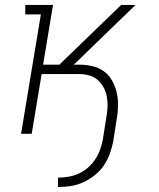

<svg xmlns="http://www.w3.org/2000/svg" viewBox="-20 -540 640 775"><path d="M214 215V177Q234 177 255.5 173.5Q277 170 297 161Q317 152 334 137.5Q351 123 363.5 104.5Q376 86 383.5 65.5Q391 45 395 24L409 -65Q413 -86 414 -107Q415 -128 411.5 -148.5Q408 -169 398.5 -186.5Q389 -204 374.5 -217Q360 -230 340.5 -235.5Q321 -241 300 -241H148L108 0H65L145 -482H82V-520H194L154 -279H220L229 -288L469 -520H527L278 -279H299Q327 -279 353 -273Q379 -267 399.5 -252Q420 -237 432.5 -214.5Q445 -192 451 -166.5Q457 -141 456.5 -113.5Q456 -86 451 -59L437 31Q432 56 423 81Q414 106 399 128Q384 150 362 167.5Q340 185 315.5 196Q291 207 265 211Q239 215 214 215Z"/></svg>

Font: Iosevka Etoile Extralight
Style: Italic
Weight: 200
Italic angle: -9°
Designer: Belleve Invis
Foundry: Belleve Invis
Version: Version 22.1.2; ttfautohint (v1.8.4)